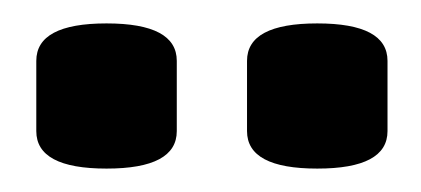

<svg xmlns="http://www.w3.org/2000/svg" viewBox="-20 -722 360 164"><path d="M131 -670V-610Q131 -578 71 -578Q11 -578 11 -610V-670Q11 -702 71 -702Q131 -702 131 -670ZM311 -670V-610Q311 -578 251 -578Q191 -578 191 -610V-670Q191 -702 251 -702Q311 -702 311 -670Z"/></svg>

Font: mmAsap
Style: Bold
Weight: 700
Designer: Pablo Cosgaya
Foundry: Omnibus-Type
Version: Version 1.001